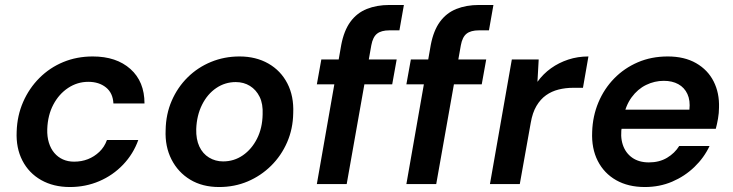

<svg xmlns="http://www.w3.org/2000/svg" viewBox="-20 -740 2948 772"><path d="M261 12Q195 12 145.5 -16Q96 -44 70 -94.5Q44 -145 47 -211Q49 -275 73 -330Q97 -385 138.5 -426.5Q180 -468 234.5 -490.5Q289 -513 353 -513Q448 -513 504.5 -462.5Q561 -412 561 -324H436Q434 -366 406 -388.5Q378 -411 335 -411Q291 -411 254 -386.5Q217 -362 194.5 -319.5Q172 -277 170 -221Q169 -191 176.5 -166.5Q184 -142 198.5 -125Q213 -108 233 -99Q253 -90 278 -90Q308 -90 333.5 -100Q359 -110 379.5 -129.5Q400 -149 410 -177H536Q516 -121 475 -78Q434 -35 379 -11.5Q324 12 261 12Z M861 12Q794 12 745 -17.5Q696 -47 669.5 -99Q643 -151 646 -217Q647 -281 670.5 -335Q694 -389 734.5 -429Q775 -469 828.5 -491Q882 -513 943 -513Q1009 -513 1059 -484.5Q1109 -456 1135.5 -404.5Q1162 -353 1159 -285Q1158 -222 1134.5 -168Q1111 -114 1070 -73.5Q1029 -33 976 -10.5Q923 12 861 12ZM877 -91Q921 -91 956.5 -115.5Q992 -140 1013.5 -182.5Q1035 -225 1036 -280Q1038 -322 1024 -350.5Q1010 -379 985 -394.5Q960 -410 928 -410Q885 -410 849.5 -386Q814 -362 792.5 -319Q771 -276 769 -221Q768 -180 781.5 -151Q795 -122 820.5 -106.5Q846 -91 877 -91Z M1254 0 1352 -559Q1363 -617 1389 -652.5Q1415 -688 1455 -704Q1495 -720 1546 -720H1604L1586 -618H1546Q1513 -618 1496 -604.5Q1479 -591 1473 -558L1374 0ZM1254 -401 1272 -501H1575L1557 -401Z M1614 0 1712 -559Q1723 -617 1749 -652.5Q1775 -688 1815 -704Q1855 -720 1906 -720H1964L1946 -618H1906Q1873 -618 1856 -604.5Q1839 -591 1833 -558L1734 0ZM1614 -401 1632 -501H1935L1917 -401Z M1950 0 2038 -501H2146L2141 -411Q2164 -443 2195.5 -465.5Q2227 -488 2265 -500.5Q2303 -513 2346 -513L2324 -387H2285Q2254 -387 2226 -380Q2198 -373 2175.5 -357Q2153 -341 2137 -314Q2121 -287 2114 -246L2070 0Z M2573 12Q2506 12 2457.5 -15.5Q2409 -43 2383.5 -93Q2358 -143 2361 -210Q2363 -273 2386 -328Q2409 -383 2449.5 -424.5Q2490 -466 2544.5 -489.5Q2599 -513 2665 -513Q2732 -513 2779 -486Q2826 -459 2849.5 -412.5Q2873 -366 2871 -307Q2871 -286 2867 -263Q2863 -240 2858 -222H2447L2461 -299H2752Q2756 -336 2744 -362Q2732 -388 2707.5 -401.5Q2683 -415 2649 -415Q2612 -415 2578 -398.5Q2544 -382 2519.5 -348.5Q2495 -315 2486 -265L2481 -236Q2473 -192 2484 -158.5Q2495 -125 2522 -106Q2549 -87 2589 -87Q2631 -87 2662 -105.5Q2693 -124 2711 -153H2833Q2811 -106 2772 -68.5Q2733 -31 2682.5 -9.5Q2632 12 2573 12Z"/></svg>

Font: DM Sans 17pt SemiBold
Style: Italic
Weight: 600
Italic angle: -10°
Version: Version 4.004;gftools[0.9.30]